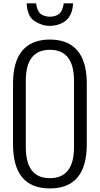

<svg xmlns="http://www.w3.org/2000/svg" viewBox="-20 -1082 580 1116"><path d="M270 -984.9Q302.7 -985.4 323.2 -1001Q343.8 -1016.6 350.6 -1062.5H404.8Q400.9 -961.9 313.5 -937.5Q292.5 -931.6 270 -931.6Q223.6 -931.6 180.7 -959.5Q138.2 -987.3 135.3 -1062.5H189.5Q196.3 -1016.6 216.8 -1001Q237.3 -985.4 270 -984.9ZM410.2 -227.1V-612.3Q410.2 -792.5 270 -792.5Q129.9 -792.5 129.9 -612.3V-227.1Q129.9 -46.4 270 -46.4Q410.2 -46.4 410.2 -227.1ZM55.7 -243.7V-595.7Q55.7 -793 185.1 -838.9Q222.2 -852.1 270 -852.1Q317.9 -852.1 355 -838.9Q484.4 -793 484.4 -595.7V-243.7Q484.4 13.2 270 13.2Q55.7 13.2 55.7 -243.7Z"/></svg>

Font: Oswald-Light
Style: Light
Weight: 300
Designer: vernon adams
Foundry: vernon adams
Version: Version ; ttfautohint (v0.92.18-e454-dirty) -l 8 -r 50 -G 20